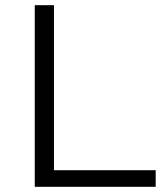

<svg xmlns="http://www.w3.org/2000/svg" viewBox="-20 -720 629 740"><path d="M114 0V-700H188V-64H580V0Z"/></svg>

Font: mBank
Style: Regular
Weight: 400
Designer: Julieta Ulanovsky
Foundry: Julieta Ulanovsky
Version: Version 7.200;PS 007.200;hotconv 1.0.88;makeotf.lib2.5.64775